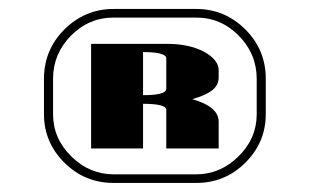

<svg xmlns="http://www.w3.org/2000/svg" viewBox="-20 -635 684 424"><path d="M77.1 -382.8V-460.9Q77.1 -524.9 122.1 -569.8Q167.5 -615.2 231 -615.2H413.1Q476.6 -615.2 522 -569.8Q566.9 -524.9 566.9 -460.9V-382.8Q566.9 -320.8 522 -275.9Q477.1 -231 413.1 -231H231Q167 -231 122.1 -275.9Q77.1 -320.8 77.1 -382.8ZM97.2 -382.8Q97.2 -329.1 137.5 -289.6Q177.7 -250 231 -250H413.1Q466.3 -250 506.6 -289.6Q546.9 -329.1 546.9 -382.8V-460.9Q546.9 -516.1 507.3 -556.2Q467.8 -596.2 413.1 -596.2H231Q176.3 -596.2 136.7 -556.2Q97.2 -516.1 97.2 -460.9ZM181.2 -307.1V-538.1H350.1Q397 -538.1 430.2 -521Q462.9 -502.9 462.9 -480V-463.9Q462.9 -447.3 449 -436Q435.1 -424.8 404.8 -416Q462.9 -399.4 462.9 -366.2V-307.1H347.2V-392.1Q347.2 -405.8 295.9 -405.8V-307.1ZM295.9 -424.8Q347.2 -424.8 347.2 -439V-505.9Q347.2 -520 295.9 -520Z"/></svg>

Font: Hjet
Style: Regular
Weight: 400
Designer: T. Christopher White
Version: Version 1.2